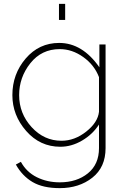

<svg xmlns="http://www.w3.org/2000/svg" viewBox="-20 -750 647 993"><path d="M285 -647V-730H317V-647ZM44 -258Q44 -367 113 -447.5Q182 -528 286 -528Q406 -528 494 -402V-520H526V16Q526 115 457.5 169Q389 223 289 223Q202 223 148.5 191.5Q95 160 62 101L88 87Q117 140 170.5 166.5Q224 193 289 193Q377 193 434.5 146.5Q492 100 492 16V-106Q459 -55 404.5 -23Q350 9 292 9Q187 9 115.5 -72.5Q44 -154 44 -258ZM492 -172V-351Q468 -414 410.5 -455Q353 -496 289 -496Q195 -496 137 -423Q79 -350 79 -258Q79 -163 143.5 -92.5Q208 -22 298 -22Q366 -22 426 -69.5Q486 -117 492 -172Z"/></svg>

Font: Raleway-v4020 ExtraLight
Style: Regular
Weight: 275
Designer: Matt McInerney, Pablo Impallari, Rodrigo Fuenzalida
Foundry: Matt McInerney, Pablo Impallari, Rodrigo Fuenzalida
Version: Version 4.020;PS 004.020;hotconv 1.0.88;makeotf.lib2.5.64775